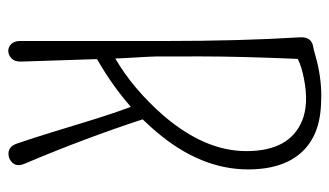

<svg xmlns="http://www.w3.org/2000/svg" viewBox="-194 -642 834 487"><g transform="rotate(90 223.5 -398.0)"><path d="M129.4 -226.6Q133.3 -115.7 135.7 -34.2Q136.2 -17.6 127.4 -9.5Q118.7 -1.5 108.6 -1.5Q98.6 -1.5 91.1 -9Q83.5 -16.6 83.5 -31.7V-398.9Q83.5 -589.4 74.2 -740.7Q72.8 -762.2 85.9 -770.5Q91.3 -773.9 97.2 -774.7Q103 -775.4 123 -781.2Q173.3 -795.4 222.9 -795.4Q272.5 -795.4 304.9 -784.4Q337.4 -773.4 360.4 -751Q409.2 -703.1 409.2 -609.9Q409.2 -489.7 314.5 -377.9Q299.3 -359.9 282.2 -342.3Q330.1 -195.8 394.5 -43.5Q406.2 -17.1 382.8 -4.9Q377 -2 369.1 -2Q351.6 -2 344.2 -22Q328.6 -67.4 315.9 -109.1Q303.2 -150.9 291 -190.4Q269.5 -261.7 250.5 -312.5Q196.8 -265.1 129.4 -226.6ZM127.9 -272.9Q205.1 -317.9 272.5 -395Q362.8 -500 362.8 -605.5Q362.8 -714.8 286.1 -746.6Q244.1 -764.2 179.2 -751.5Q148.4 -745.6 128.9 -735.8Q122.6 -588.9 122.6 -489.3Q122.6 -383.3 122.8 -375.2Q123 -367.2 123.3 -360.6Q123.5 -354 124 -346.9Q124.5 -339.8 125.2 -326.7Q126 -313.5 127 -292.5Q127.4 -283.7 127.9 -272.9Z"/></g></svg>

Font: Pompiere
Style: Regular
Weight: 400
Designer: Karolina Lach
Foundry: Sorkin Type Co.
Version: Version 1.002